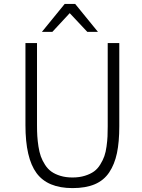

<svg xmlns="http://www.w3.org/2000/svg" viewBox="-20 -945 727 980"><path d="M363.8 -924.8 480 -782.2H425.8L335.9 -877.9L247.1 -782.2H193.8L310.1 -924.8ZM529.8 -725.1H588.9V-300.8Q588.9 -220.2 576.9 -163.3Q564.9 -106.4 537.6 -65.4Q510.3 -24.4 463.9 -4.6Q417.5 15.1 350.1 15.1Q223.1 15.1 166.5 -61.5Q109.9 -138.2 109.9 -306.2V-725.1H168.9V-306.2Q168.9 -274.9 170.4 -250.5Q171.9 -226.1 176.3 -197.3Q180.7 -168.5 188.5 -146.7Q196.3 -125 210 -103.8Q223.6 -82.5 242.4 -69.1Q261.2 -55.7 288.6 -47.4Q315.9 -39.1 350.1 -39.1Q385.3 -39.1 413.3 -47.9Q441.4 -56.6 460 -70.1Q478.5 -83.5 491.9 -105.5Q505.4 -127.4 512.7 -148.2Q520 -168.9 523.9 -198Q527.8 -227.1 528.8 -249Q529.8 -271 529.8 -300.8Z"/></svg>

Font: Stilu Light
Style: Regular
Weight: 300
Designer: Genilson Lima Santos
Foundry: Genilson Lima Santos
Version: Version 1.200;PS 001.200;hotconv 1.0.88;makeotf.lib2.5.64775